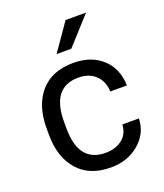

<svg xmlns="http://www.w3.org/2000/svg" viewBox="-139 -843 809 946"><g transform="rotate(-20 265.0 -370.5)"><path d="M279.3 -66.9Q331.1 -66.9 366 -93.5Q400.9 -120.1 403.8 -170.4H490.7Q487.8 -91.3 427.2 -40.8Q366.7 9.8 280.3 9.8Q167 9.8 106.7 -60.1Q46.4 -129.9 46.4 -247.1V-281.2Q46.4 -398.4 106.4 -468.3Q166.5 -538.1 279.8 -538.1Q372.1 -538.1 429.9 -486.1Q487.8 -434.1 490.7 -343.3H403.8Q400.9 -398.4 367.2 -429.9Q333.5 -461.4 278.8 -461.4Q138.2 -461.4 138.2 -281.2V-247.1Q138.2 -66.9 279.3 -66.9ZM217.8 -606.9 316.9 -749.5H424.3L294.9 -606.9Z"/></g></svg>

Font: Bert Sans Medium
Style: Regular
Weight: 500
Designer: Christian Robertson, Adam Twardoch, & Cristiano Sobral
Foundry: Google
Version: Version 12.135;January 10, 2020;FontCreator 12.0.0.2547 64-b